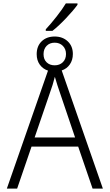

<svg xmlns="http://www.w3.org/2000/svg" viewBox="-20 -1100 640 1120"><path d="M286 -920H247V-929Q276 -960 310.5 -1004Q345 -1048 364 -1080H432V-1072Q408 -1039 365 -993.5Q322 -948 286 -920ZM436 -245H164L80 0H20L260 -688Q230 -698 212 -723Q194 -748 194 -784Q194 -831 223 -859Q252 -887 299 -887Q345 -887 375 -859Q405 -831 405 -785Q405 -750 387.5 -724.5Q370 -699 340 -689L580 0H520ZM299 -719Q328 -719 346.5 -737Q365 -755 365 -785Q365 -814 346.5 -832.5Q328 -851 299 -851Q270 -851 252 -832.5Q234 -814 234 -784Q234 -754 252 -736.5Q270 -719 299 -719ZM418 -298 332 -552Q314 -603 300 -652Q289 -607 269 -552L182 -298Z"/></svg>

Font: Noto Sans Mono UI Light
Style: Regular
Weight: 300
Monospace: yes
Designer: Monotype Design team
Foundry: Monotype Imaging Inc.
Version: Version 1.000